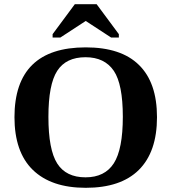

<svg xmlns="http://www.w3.org/2000/svg" viewBox="-20 -885 817 916"><path d="M211 -328V-327Q211 -171 253 -105Q295 -39 388 -39Q480 -39 523 -106Q566 -173 566 -328Q566 -483 523 -547Q479 -612 388 -612Q295 -612 253 -547Q211 -482 211 -328ZM49 -327V-325Q49 -659 389 -659Q558 -659 643 -575Q729 -491 729 -326Q729 -160 642 -74Q556 11 389 11Q224 11 136 -75Q49 -160 49 -327ZM231 -706V-722L337 -865H441L547 -722V-706H510L389 -785L268 -706Z"/></svg>

Font: Libra Serif Modern
Style: Bold
Weight: 700
Designer: Stefan Peev, Context Ltd
Foundry: Ascender Corporation
Version: Version 1.000